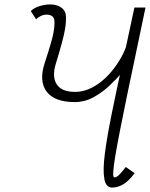

<svg xmlns="http://www.w3.org/2000/svg" viewBox="-20 -834 677 867"><path d="M528 -503Q506 -477 473.5 -446.5Q441 -416 401.5 -394.5Q362 -373 318 -373Q226 -373 190.5 -420.5Q155 -468 182 -550Q200 -605 209.5 -638Q219 -671 222 -689.5Q225 -708 225.5 -717.5Q226 -727 226 -735Q226 -753 216 -760.5Q206 -768 189 -768Q178 -768 165.5 -762.5Q153 -757 143 -747L119 -784Q133 -798 157.5 -806Q182 -814 207 -814Q239 -814 258.5 -798.5Q278 -783 278 -756Q278 -747 277.5 -735Q277 -723 273.5 -701.5Q270 -680 260 -642.5Q250 -605 232 -546Q214 -488 236 -453.5Q258 -419 319 -419Q360 -419 399.5 -440.5Q439 -462 472 -498Q505 -534 528.5 -577Q552 -620 561 -663ZM486 13Q458 13 451 -27Q444 -67 453.5 -140.5Q463 -214 483.5 -315.5Q504 -417 531 -539.5Q558 -662 587 -800H637Q614 -688 592.5 -587.5Q571 -487 553.5 -401.5Q536 -316 522.5 -248Q509 -180 501 -132Q493 -84 491.5 -58.5Q490 -33 496 -33Q506 -33 518 -44.5Q530 -56 548 -80L588 -52Q562 -17 537 -2Q512 13 486 13Z"/></svg>

Font: Victor Mono Thin
Style: Italic
Weight: 100
Italic angle: -12°
Monospace: yes
Designer: Rune Bjørnerås
Version: Version 1.561;gftools[0.9.30]